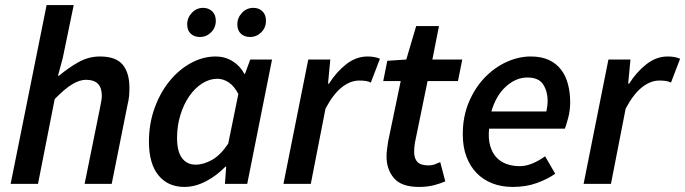

<svg xmlns="http://www.w3.org/2000/svg" viewBox="-20 -726 2705 758"><path d="M22 0 164 -706H271L228 -498L209 -427H213Q251 -459 290.5 -481Q330 -503 375 -503Q437 -503 464 -471Q491 -439 491 -379Q491 -362 489.5 -346Q488 -330 483 -310L421 0H314L374 -296Q377 -313 379.5 -325Q382 -337 382 -348Q382 -411 320 -411Q294 -411 264.5 -393Q235 -375 196 -335L130 0Z M769 -580Q747 -580 733 -593Q719 -606 719 -630Q719 -656 737.5 -675.5Q756 -695 782 -695Q803 -695 817.5 -681.5Q832 -668 832 -644Q832 -617 813.5 -598.5Q795 -580 769 -580ZM967 -580Q945 -580 931 -593Q917 -606 917 -630Q917 -656 935.5 -675.5Q954 -695 980 -695Q1002 -695 1016 -681.5Q1030 -668 1030 -644Q1030 -617 1011.5 -598.5Q993 -580 967 -580ZM708 12Q643 12 605.5 -34Q568 -80 568 -167Q568 -237 590 -298.5Q612 -360 649 -405.5Q686 -451 733.5 -477Q781 -503 832 -503Q868 -503 898 -484.5Q928 -466 945 -434H947L968 -491H1054L956 0H868L873 -68H870Q835 -32 792.5 -10Q750 12 708 12ZM752 -76Q784 -76 817.5 -95Q851 -114 881 -159L921 -355Q904 -387 882.5 -401Q861 -415 838 -415Q807 -415 778 -396.5Q749 -378 727 -346Q705 -314 692 -271.5Q679 -229 679 -182Q679 -128 698.5 -102Q718 -76 752 -76Z M1099 0 1197 -491H1284L1275 -396H1279Q1308 -442 1347 -472.5Q1386 -503 1431 -503Q1460 -503 1480 -494L1444 -400Q1435 -405 1423 -406.5Q1411 -408 1398 -408Q1363 -408 1329 -381Q1295 -354 1265 -297L1207 0Z M1634 12Q1565 12 1535.5 -22.5Q1506 -57 1506 -108Q1506 -123 1508 -137Q1510 -151 1512 -166L1562 -406H1493L1509 -486L1584 -491L1623 -623H1713L1687 -491H1805L1788 -406H1668L1618 -162Q1615 -144 1615 -127Q1615 -100 1628 -86.5Q1641 -73 1672 -73Q1685 -73 1696 -77Q1707 -81 1718 -86L1738 -10Q1720 -2 1694 5Q1668 12 1634 12Z M1807 -196Q1807 -265 1830.5 -321.5Q1854 -378 1892.5 -418.5Q1931 -459 1979 -481Q2027 -503 2075 -503Q2118 -503 2147.5 -489Q2177 -475 2195.5 -450.5Q2214 -426 2222.5 -393Q2231 -360 2231 -322Q2231 -290 2223 -260Q2215 -230 2210 -218H1911Q1907 -179 1915 -151Q1923 -123 1939.5 -105Q1956 -87 1980 -78.5Q2004 -70 2032 -70Q2058 -70 2085 -82Q2112 -94 2132 -109L2172 -40Q2142 -19 2099.5 -3.5Q2057 12 2004 12Q1960 12 1924 -2Q1888 -16 1862 -42.5Q1836 -69 1821.5 -107.5Q1807 -146 1807 -196ZM1920 -286H2137Q2139 -296 2140.5 -306.5Q2142 -317 2142 -329Q2142 -365 2124.5 -392.5Q2107 -420 2062 -420Q2017 -420 1977.5 -384.5Q1938 -349 1920 -286Z M2284 0 2382 -491H2469L2460 -396H2464Q2493 -442 2532 -472.5Q2571 -503 2616 -503Q2645 -503 2665 -494L2629 -400Q2620 -405 2608 -406.5Q2596 -408 2583 -408Q2548 -408 2514 -381Q2480 -354 2450 -297L2392 0Z"/></svg>

Font: TypoPRO Source Sans Pro
Style: Italic
Weight: 600
Italic angle: -11°
Designer: Paul D. Hunt
Foundry: Adobe Systems Incorporated
Version: Version 1.075;PS 2.000;hotconv 1.0.86;makeotf.lib2.5.63406